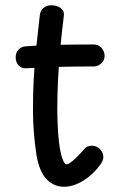

<svg xmlns="http://www.w3.org/2000/svg" viewBox="-20 -706 448 734"><path d="M132 -646Q134 -666 146.5 -676Q159 -686 177 -686Q189 -686 200.5 -681.5Q212 -677 219 -668Q226 -659 224 -645Q216 -581 210.5 -522Q205 -463 202 -405Q199 -347 199 -285Q200 -209 205.5 -163.5Q211 -118 219 -98Q227 -78 233 -78Q242 -78 256 -89.5Q270 -101 283.5 -115.5Q297 -130 303 -137Q309 -144 316.5 -146.5Q324 -149 331 -149Q343 -149 353 -143Q363 -137 369 -127Q375 -117 375 -105Q375 -98 371.5 -90Q368 -82 360 -72Q340 -46 316.5 -28Q293 -10 270 -1Q247 8 225 8Q186 8 158.5 -20.5Q131 -49 120 -110Q113 -154 109.5 -198.5Q106 -243 106 -288Q106 -349 109 -405Q112 -461 118 -519.5Q124 -578 132 -646ZM80 -445Q61 -444 50.5 -456.5Q40 -469 40 -487Q40 -504 50.5 -516Q61 -528 80 -529Q106 -531 134.5 -532.5Q163 -534 194 -534.5Q225 -535 261 -535.5Q297 -536 338 -536Q355 -536 367 -524Q379 -512 380 -493Q380 -475 367 -463.5Q354 -452 338 -452Q296 -452 266 -451.5Q236 -451 209 -450.5Q182 -450 152 -448.5Q122 -447 80 -445Z"/></svg>

Font: Playpen Sans Hebrew
Style: Regular
Weight: 400
Designer: Tom Grace, Laura Meseguer, Veronika Burian, José Scaglione
Foundry: TypeTogether
Version: Version 2.000